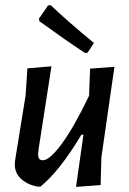

<svg xmlns="http://www.w3.org/2000/svg" viewBox="-20 -726 504 750"><path d="M178 -706Q237 -649 347 -558L322 -520L312 -519Q232 -572 134 -643L132 -653L168 -705ZM181 -467 131 -145 129 -124Q128 -100 147 -100Q174 -100 221.5 -164.5Q269 -229 328 -352V-357L332 -458L427 -465L376 -111L373 -3L277 4L306 -200H298Q214 -59 138 3H126Q86 -5 61.5 -28Q37 -51 38 -86L39 -100L80 -353L87 -459Z"/></svg>

Font: Alegreya Sans SC Medium
Style: Italic
Weight: 500
Italic angle: -7°
Designer: Juan Pablo del Peral
Foundry: Huerta Tipografica
Version: Version 2.007